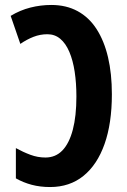

<svg xmlns="http://www.w3.org/2000/svg" viewBox="-20 -744 512 774"><path d="M182 10Q142 10 108 1Q74 -8 44 -25V-147Q73 -131 102.5 -120Q132 -109 163 -109Q204 -109 231.5 -137.5Q259 -166 273.5 -221Q288 -276 288 -355Q288 -409 281 -455Q274 -501 259.5 -535Q245 -569 223 -587.5Q201 -606 171 -606Q142 -606 115 -595.5Q88 -585 62 -567L23 -680Q61 -703 102.5 -713.5Q144 -724 187 -724Q247 -724 293 -699Q339 -674 369.5 -626.5Q400 -579 415.5 -513Q431 -447 431 -364Q431 -247 401.5 -163.5Q372 -80 316.5 -35Q261 10 182 10Z"/></svg>

Font: Noto Sans Display ExtraCondensed
Style: Bold
Weight: 700
Width: 2
Designer: Monotype Design Team
Foundry: Monotype Imaging Inc.
Version: Version 2.003